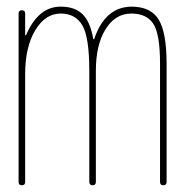

<svg xmlns="http://www.w3.org/2000/svg" viewBox="-20 -550 540 570"><path d="M35.2 -9.8V-509.8Q35.2 -519.5 44.9 -519.5Q54.7 -519.5 54.7 -509.8V-446.3Q54.7 -445.3 55.7 -445.3Q57.6 -445.3 57.6 -446.3Q93.8 -530.3 160.2 -530.3Q202.1 -530.3 225.1 -507.8Q248 -485.4 256.8 -434.6Q256.8 -433.6 257.8 -433.6Q259.8 -433.6 259.8 -434.6Q292 -529.3 370.1 -530.3Q427.7 -530.3 451.2 -491.7Q474.6 -453.1 474.6 -360.4V-9.8Q474.6 0 464.8 0Q455.1 0 455.1 -9.8V-360.4Q455.1 -449.2 435.1 -479.5Q415 -509.8 370.1 -509.8Q322.3 -509.8 293.5 -463.4Q264.6 -417 264.6 -339.8V-9.8Q264.6 0 254.9 0Q245.1 0 245.1 -9.8V-339.8Q245.1 -439.5 224.6 -474.6Q204.1 -509.8 160.2 -509.8Q114.3 -509.8 84.5 -460Q54.7 -410.2 54.7 -330.1V-9.8Q54.7 0 44.9 0Q35.2 0 35.2 -9.8Z"/></svg>

Font: Rounded Mgen+ 1m thin
Style: Regular
Weight: 100
Designer: [Source Han Sans]
Ryoko NISHIZUKA  (kana & ideographs); Paul D. Hunt (Latin, Greek & Cyrillic); Wenlong ZHANG  (bopomofo
Version: Version 1.059.20150602